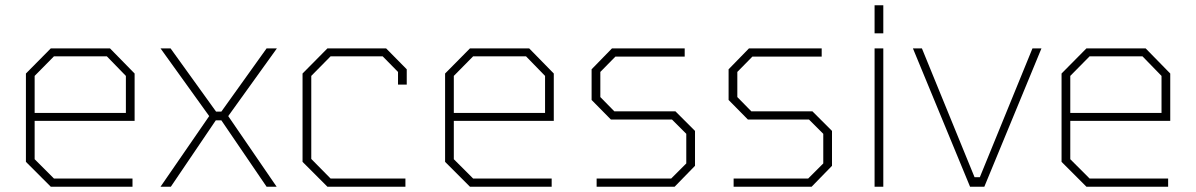

<svg xmlns="http://www.w3.org/2000/svg" viewBox="-20 -706 4524 726"><path d="M172 0 78 -94V-428L172 -523H396L489 -428V-249H111V-104L184 -31H481V0ZM111 -279H456V-419L384 -493H184L111 -419Z M587 0 771 -267 587 -523H625L797 -284H817L988 -523H1027L843 -267L1026 0H988L817 -251H796L626 0Z M1218 0 1124 -94V-428L1218 -523H1440L1518 -444V-386H1485V-434L1427 -493H1230L1157 -419V-105L1230 -31H1513V0Z M1757 0 1663 -94V-428L1757 -523H1981L2074 -428V-249H1696V-104L1769 -31H2066V0ZM1696 -279H2041V-419L1969 -493H1769L1696 -419Z M2236 0V-31H2518L2575 -88V-200L2521 -254H2290L2217 -328V-444L2294 -523H2569V-492H2307L2250 -434V-339L2303 -285H2534L2608 -211V-79L2531 0Z M2754 0V-31H3036L3093 -88V-200L3039 -254H2808L2735 -328V-444L2812 -523H3087V-492H2825L2768 -434V-339L2821 -285H3052L3126 -211V-79L3049 0Z M3287 -580V-686H3320V-580ZM3287 0V-523H3320V0Z M3648 0 3432 -523H3466L3665 -36H3685L3884 -523H3918L3702 0Z M4088 0 3994 -94V-428L4088 -523H4312L4405 -428V-249H4027V-104L4100 -31H4397V0ZM4027 -279H4372V-419L4300 -493H4100L4027 -419Z"/></svg>

Font: Tomorrow ExtraLight
Style: Regular
Weight: 275
Designer: Tony de Marco, Monica Rizzolli
Foundry: Just in Type
Version: Version 2.002